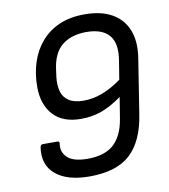

<svg xmlns="http://www.w3.org/2000/svg" viewBox="-78 -733 713 812"><g transform="rotate(-10 278.5 -327.5)"><path d="M242 12Q146 12 96.5 -30Q47 -72 59 -147Q61 -157 70 -157H132Q143 -157 141 -147Q135 -111 160.5 -87Q186 -63 247 -63Q320 -63 359 -98Q398 -133 410 -205L425 -297Q377 -263 336.5 -248.5Q296 -234 249 -234Q170 -234 129.5 -279Q89 -324 89 -399Q89 -455 104.5 -503.5Q120 -552 151.5 -589Q183 -626 229.5 -646.5Q276 -667 339 -667Q410 -667 456.5 -640.5Q503 -614 522.5 -564.5Q542 -515 531 -445L494 -210Q477 -98 418 -43Q359 12 242 12ZM273 -308Q313 -308 353 -323Q393 -338 436 -369L449 -449Q461 -522 431 -557Q401 -592 333 -592Q269 -592 229 -560Q189 -528 180 -456L176 -426Q172 -391 179.5 -364.5Q187 -338 210 -323Q233 -308 273 -308Z"/></g></svg>

Font: Sofia Sans Hairline
Style: Italic
Weight: 1
Italic angle: -9°
Designer: Botio Nikoltchev, Ani Petrova
Foundry: lettersoup
Version: Version 4.102